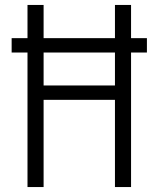

<svg xmlns="http://www.w3.org/2000/svg" viewBox="-20 -755 640 775"><path d="M91 0V-543H27V-601H91V-735H156V-601H444V-735H509V-601H573V-543H509V0H444V-352H156V0ZM444 -410V-543H156V-410Z"/></svg>

Font: Iosevka Aile Custom Light
Style: Regular
Weight: 300
Designer: Belleve Invis
Foundry: Belleve Invis
Version: Version 17.0.2; ttfautohint (v1.8.3)